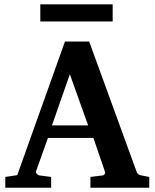

<svg xmlns="http://www.w3.org/2000/svg" viewBox="-20 -882 726 902"><path d="M681.2 0H404.8V-50.8L463.9 -58.1Q468.8 -59.1 472.2 -64.5Q475.6 -69.8 473.1 -75.2L418.9 -233.9H205.1L149.9 -79.1Q147 -71.3 153.1 -65.2Q159.2 -59.1 164.1 -58.1L220.2 -50.8V0H4.9V-50.8L61 -59.1L285.2 -687H398.9L621.1 -77.1Q625 -67.9 628.7 -64.2Q632.3 -60.5 643.1 -58.1L681.2 -50.8ZM394 -293 308.1 -533.2 224.1 -293ZM509.3 -781.2H169.4V-861.8H509.3Z"/></svg>

Font: Charis
Style: Bold
Weight: 700
Designer: Walt Agee, Miriam Martin, Annie Olsen, Victor Gaultney, Lorna Priest, Alan Ward, Bob Hallissy, Martin Hosken, Sharon Cor
Foundry: SIL Global
Version: Version 7.000